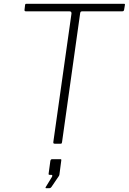

<svg xmlns="http://www.w3.org/2000/svg" viewBox="-20 -762 682 1018"><path d="M113 -736Q114 -740 115 -741Q116 -742 120 -742H637Q641 -742 642 -740Q643 -738 642 -734L638 -710Q637 -706 635 -704Q633 -702 628 -702H417Q411 -702 408.5 -700Q406 -698 405 -692L309 -9Q308 -3 306.5 -1.5Q305 0 300 0H271Q265 0 263.5 -2.5Q262 -5 263 -11L359 -690Q360 -702 348 -702H117Q109 -702 110 -710ZM225 236Q222 236 221.5 234Q221 232 223 229L256 175Q258 170 257 167.5Q256 165 252 165H244Q240 165 238.5 163.5Q237 162 238 157L247 91Q249 82 256 82H301Q306 82 305 88L295 164Q293 168 293 170L253 229Q250 233 247 234.5Q244 236 238 236Z"/></svg>

Font: Libre Franklin Thin
Style: Italic
Weight: 100
Italic angle: -8°
Designer: Pablo Impallari, Rodrigo Fuenzalida, Nhung Nguyen
Foundry: Impallari Type
Version: Version 3.000